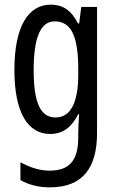

<svg xmlns="http://www.w3.org/2000/svg" viewBox="-20 -567 502 827"><path d="M199 -547C101 -547 42 -452 42 -266C42 -85 98 10 196 10C250 10 288 -18 317 -75H321C318 -43 317 -13 317 9V25C317 129 275 168 193 168C153 168 113 156 68 132V209C107 230 146 240 195 240C337 240 398 155 398 6V-537H330L321 -466H316C287 -523 250 -547 199 -547ZM216 -475C286 -475 317 -412 317 -270V-245C317 -123 283 -61 219 -61C155 -61 125 -123 125 -265C125 -402 153 -475 216 -475Z"/></svg>

Font: Noto Sans Thai Looped ExtraCondensed
Style: Regular
Weight: 400
Width: 2
Designer: Sasikarn Vongin, Ben Mitchell
Foundry: The Fontpad Ltd
Version: Version 1.001